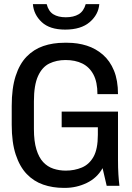

<svg xmlns="http://www.w3.org/2000/svg" viewBox="-20 -904 640 934"><path d="M290 10Q236 10 190 -6Q144 -22 110 -57.5Q76 -93 56.5 -152Q37 -211 37 -297V-389Q37 -475 56 -534Q75 -593 109.5 -628.5Q144 -664 190.5 -680Q237 -696 293 -696H308Q358 -696 402 -682Q446 -668 480.5 -638Q515 -608 534.5 -560.5Q554 -513 554 -446H454Q454 -505 434.5 -541.5Q415 -578 380.5 -595Q346 -612 299 -612Q255 -612 220 -595Q185 -578 165 -534Q145 -490 145 -411V-276Q145 -217 157 -177.5Q169 -138 190 -115.5Q211 -93 239.5 -83.5Q268 -74 300 -74Q342 -74 378 -89Q414 -104 435 -141.5Q456 -179 456 -248V-285H280V-361H554V-127Q554 -86 556 -55Q558 -24 561 0H499L479 -86Q452 -38 402 -14Q352 10 296 10ZM297 -760Q222 -760 183 -796.5Q144 -833 140 -884H207Q216 -849 239.5 -834.5Q263 -820 300 -820Q338 -820 362.5 -834.5Q387 -849 397 -884H463Q459 -833 416.5 -796.5Q374 -760 297 -760Z"/></svg>

Font: Chivo Mono Medium
Style: Regular
Weight: 400
Monospace: yes
Version: Version 1.008